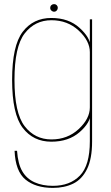

<svg xmlns="http://www.w3.org/2000/svg" viewBox="-20 -686 542 935"><path d="M237.5 229Q294 229 336.8 208Q379.5 187 404 137Q428.5 87 428.5 3V-592H417.5V-465V2Q417.5 119.5 369 169.2Q320.5 219 237.5 219Q187 219 148.5 201.8Q110 184.5 88.8 148.5Q67.5 112.5 63 48.5H51Q55 148 104.2 188.5Q153.5 229 237.5 229ZM230 4Q314.5 4 368 -42.8Q421.5 -89.5 421.5 -135.5L417.5 -163Q417.5 -108 363.2 -57.5Q309 -7 230.5 -7Q150 -7 100.2 -71.2Q50.5 -135.5 50.5 -297Q50.5 -459 100.2 -523.2Q150 -587.5 230.5 -587.5Q309 -587.5 363.2 -537.2Q417.5 -487 417.5 -432L420.5 -459Q420.5 -502 367.5 -550.2Q314.5 -598.5 230 -598.5Q142 -598.5 90.5 -531Q39 -463.5 39 -297Q39 -131 90.5 -63.5Q142 4 230 4ZM243.5 -629Q251 -629 256.2 -634.8Q261.5 -640.5 261.5 -648Q261.5 -655.5 256.2 -660.8Q251 -666 243.5 -666Q235.5 -666 230 -660.8Q224.5 -655.5 224.5 -648Q224.5 -640 230.2 -634.5Q236 -629 243.5 -629Z"/></svg>

Font: Anybody UltraCondensed Thin Thin
Style: Regular
Weight: 250
Version: Version 1.111